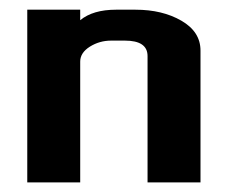

<svg xmlns="http://www.w3.org/2000/svg" viewBox="-20 -380 474 400"><path d="M287.4 -263.2Q287.4 -295.4 240.2 -295.4H211.5Q187.4 -295.4 167.2 -282.8Q147.1 -270.1 147.1 -251.7V0H36.8V-359.8H147.1V-337.9Q173.6 -359.8 221.8 -359.8H262.1Q318.4 -359.8 358 -336.8Q397.7 -313.8 397.7 -274.7V0H287.4Z"/></svg>

Font: Dhurjati
Style: Regular
Weight: 400
Designer: Purushoth Kumar Guthula
Foundry: Andhrapradesh Society for Knowledge Networks
Version: Version 1.0.5; ttfautohint (v1.2.25-373a) -l 7 -r 28 -G 50 -